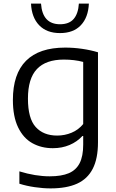

<svg xmlns="http://www.w3.org/2000/svg" viewBox="-20 -815 645 1065"><path d="M87.5 204V135.5Q176.5 163 256 163Q321 163 361.5 145.8Q402 128.5 421.8 90Q441.5 51.5 441.5 -13V-60.5H437Q407.5 -28.5 365.8 -10.8Q324 7 273 7Q209.5 7 159.5 -20.8Q109.5 -48.5 80.5 -108.5Q51.5 -168.5 51.5 -260.5Q51.5 -405 124.5 -478Q197.5 -551 341.5 -551Q388 -551 435 -544.2Q482 -537.5 523.5 -525V-26Q523.5 64.5 494.5 121Q465.5 177.5 407.5 203.8Q349.5 230 260.5 230Q219 230 172.8 223.2Q126.5 216.5 87.5 204ZM441.5 -127V-471.5Q393 -484.5 334 -484.5Q234.5 -484.5 184.8 -432Q135 -379.5 135 -268Q135 -158 178 -110.5Q221 -63 297 -63Q339 -63 377 -78.8Q415 -94.5 441.5 -127ZM152 -795H207.5Q215.5 -680.5 313 -680.5Q363.5 -680.5 388.8 -710Q414 -739.5 417.5 -795H473Q469.5 -718 428.2 -674.8Q387 -631.5 313 -631.5Q239 -631.5 197.2 -675Q155.5 -718.5 152 -795Z"/></svg>

Font: Encode Sans Semi Expanded
Style: Regular
Weight: 400
Width: 6
Designer: Multiple Designers
Foundry: Impallari Type
Version: Version 2.000